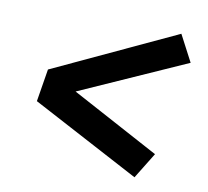

<svg xmlns="http://www.w3.org/2000/svg" viewBox="-58 -625 616 569"><g transform="rotate(10 250.0 -340.5)"><path d="M381 -119 57 -291 73 -389 444 -562 486 -482 165 -339 429 -197Z"/></g></svg>

Font: Iosevka Slab Semibold
Style: Italic
Weight: 600
Italic angle: -9°
Monospace: yes
Designer: Belleve Invis
Foundry: Belleve Invis
Version: Version 11.1.1; ttfautohint (v1.8.3)